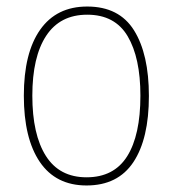

<svg xmlns="http://www.w3.org/2000/svg" viewBox="-20 -558 529 588"><path d="M245 10Q151 10 102 -62Q53 -134 53 -265Q53 -396 103 -467Q153 -538 247 -538Q345 -538 390.5 -465Q436 -392 436 -264Q436 -133 388.5 -61.5Q341 10 245 10ZM245 -15Q329 -15 369.5 -79.5Q410 -144 410 -265Q410 -381 371 -447Q332 -513 247 -513Q164 -513 121.5 -448.5Q79 -384 79 -265Q79 -146 120.5 -80.5Q162 -15 245 -15Z"/></svg>

Font: Noto Sans Georgian Thin Narrow
Style: Regular
Weight: 250
Width: 4
Designer: Monotype Design team
Foundry: Monotype Imaging Inc.
Version: Version 1.000